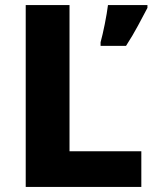

<svg xmlns="http://www.w3.org/2000/svg" viewBox="-20 -734 610 754"><path d="M81 0V-714H253V-140H535V0ZM559 -703Q541 -669 521.5 -632.5Q502 -596 475 -554H375V-568Q383 -597 391.5 -639.5Q400 -682 404 -714H559Z"/></svg>

Font: Noto Sans Khmer UI ExtraBold
Style: Regular
Weight: 800
Designer: Danh Hong and the Monotype Design Team
Foundry: Monotype Imaging Inc.
Version: Version 2.002; ttfautohint (v1.8.4.7-5d5b)